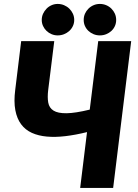

<svg xmlns="http://www.w3.org/2000/svg" viewBox="-20 -932 686 952"><path d="M630.5 -728 541 0H377.5L411.5 -277Q355 -263 304.8 -257Q254.5 -251 212.5 -254.8Q170.5 -258.5 138 -273.2Q105.5 -288 84.8 -315.8Q64 -343.5 56 -385.8Q48 -428 55.5 -486.5L85 -728H249L219 -486Q214.5 -449.5 219.2 -423.2Q224 -397 245.5 -383.5Q267 -370 310 -370.5Q353 -371 425 -388.5L467 -728ZM348 -833Q348 -817 341.5 -803Q335 -789 323.8 -778.8Q312.5 -768.5 297.8 -762.5Q283 -756.5 266 -756.5Q250 -756.5 235.8 -762.5Q221.5 -768.5 210.8 -778.8Q200 -789 193.5 -803Q187 -817 187 -833Q187 -849.5 193.5 -863.8Q200 -878 210.8 -889Q221.5 -900 235.8 -906.2Q250 -912.5 266 -912.5Q283 -912.5 297.8 -906.2Q312.5 -900 323.8 -889Q335 -878 341.5 -863.8Q348 -849.5 348 -833ZM556 -833Q556 -817 549.8 -803Q543.5 -789 532.5 -778.8Q521.5 -768.5 506.8 -762.5Q492 -756.5 475 -756.5Q458.5 -756.5 444 -762.5Q429.5 -768.5 418.5 -778.8Q407.5 -789 401.2 -803Q395 -817 395 -833Q395 -849.5 401.2 -863.8Q407.5 -878 418.5 -889Q429.5 -900 444 -906.2Q458.5 -912.5 475 -912.5Q492 -912.5 506.8 -906.2Q521.5 -900 532.5 -889Q543.5 -878 549.8 -863.8Q556 -849.5 556 -833Z"/></svg>

Font: Lato ExtraBold
Style: Italic
Weight: 800
Italic angle: -7°
Designer: Lukasz Dziedzic with Adam Twardoch and Botio Nikoltchev
Foundry: tyPoland Lukasz Dziedzic
Version: Version 2.015; 2015-08-06; http://www.latofonts.com/